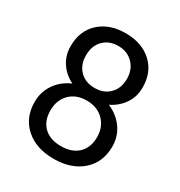

<svg xmlns="http://www.w3.org/2000/svg" viewBox="-172 -840 906 968"><g transform="rotate(30 281.0 -356.0)"><path d="M490.2 -525.4Q490.2 -472.2 462.2 -430.7Q434.1 -389.2 386.2 -365.7Q441.9 -341.8 474.4 -295.9Q506.8 -250 506.8 -191.9Q506.8 -99.6 444.6 -44.9Q382.3 9.8 280.8 9.8Q178.2 9.8 116.5 -45.2Q54.7 -100.1 54.7 -191.9Q54.7 -249.5 86.2 -295.9Q117.7 -342.3 173.3 -366.2Q126 -389.6 98.6 -431.2Q71.3 -472.7 71.3 -525.4Q71.3 -615.2 128.9 -668Q186.5 -720.7 280.8 -720.7Q374.5 -720.7 432.4 -668Q490.2 -615.2 490.2 -525.4ZM416.5 -193.8Q416.5 -253.4 378.7 -291Q340.8 -328.6 279.8 -328.6Q218.8 -328.6 181.9 -291.5Q145 -254.4 145 -193.8Q145 -133.3 180.9 -98.6Q216.8 -64 280.8 -64Q344.2 -64 380.4 -98.9Q416.5 -133.8 416.5 -193.8ZM280.8 -646.5Q227.5 -646.5 194.6 -613.5Q161.6 -580.6 161.6 -523.9Q161.6 -469.7 194.1 -436.3Q226.6 -402.8 280.8 -402.8Q335 -402.8 367.4 -436.3Q399.9 -469.7 399.9 -523.9Q399.9 -578.1 366.2 -612.3Q332.5 -646.5 280.8 -646.5Z"/></g></svg>

Font: APIMedia Roboto
Style: Regular
Weight: 400
Designer: Google
Version: Version 2.137; 2017